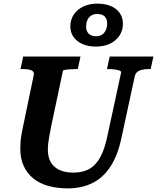

<svg xmlns="http://www.w3.org/2000/svg" viewBox="-20 -1022 866 1059"><path d="M262 -324Q256 -294 252 -271.5Q248 -249 246 -231.5Q244 -214 244 -197Q244 -166 253 -142.5Q262 -119 280.5 -102.5Q299 -86 325.5 -78Q352 -70 386 -70Q437 -70 473 -90.5Q509 -111 533.5 -156Q558 -201 573 -275L648 -622Q649 -629 638.5 -633Q628 -637 611.5 -639Q595 -641 579 -641H570L585 -710H826L811 -641H800Q770 -641 749 -632.5Q728 -624 723 -600L650 -262Q629 -163 588 -101.5Q547 -40 488 -11.5Q429 17 355 17Q295 17 246.5 3.5Q198 -10 163.5 -38Q129 -66 110.5 -107Q92 -148 92 -202Q92 -221 93.5 -241Q95 -261 99.5 -286Q104 -311 111 -343L166 -607Q169 -621 161.5 -628.5Q154 -636 139 -638.5Q124 -641 104 -641H93L108 -710H424L409 -641H400Q384 -641 367.5 -640Q351 -639 339.5 -637Q328 -635 327 -631ZM516 -945Q496 -945 482 -935.5Q468 -926 461.5 -910Q455 -894 455 -875Q455 -850 469.5 -836Q484 -822 510 -822Q531 -822 544.5 -832Q558 -842 564.5 -858Q571 -874 571 -893Q571 -918 557 -931.5Q543 -945 516 -945ZM509 -765Q467 -765 435 -779Q403 -793 385.5 -818Q368 -843 368 -876Q368 -914 387.5 -942.5Q407 -971 440.5 -986.5Q474 -1002 517 -1002Q560 -1002 591.5 -988.5Q623 -975 640.5 -950Q658 -925 658 -891Q658 -854 639 -825.5Q620 -797 586.5 -781Q553 -765 509 -765Z"/></svg>

Font: Roboto Serif 20pt SemiBold
Style: Italic
Weight: 600
Italic angle: -10°
Version: Version 1.007